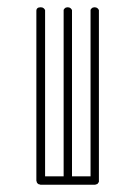

<svg xmlns="http://www.w3.org/2000/svg" viewBox="-20 -752 363 528"><path d="M92 -732Q97 -732 100 -729.5Q103 -727 104 -724V-722V-267H155V-722Q155 -723 155 -724.5Q155 -726 158 -729Q161 -732 166 -732Q171 -732 174 -729.5Q177 -727 178 -724V-722V-267H229V-722Q229 -723 229 -724.5Q229 -726 232 -729Q235 -732 240 -732Q245 -732 248 -729.5Q251 -727 252 -724V-722V-256V-255V-252Q252 -251 249 -248V-247Q247 -245 244 -245L242 -244H240H166H92H91Q90 -245 88 -245Q86 -245 84 -247L83 -248Q81 -250 81 -252L80 -255V-256V-722Q80 -732 92 -732Z"/></svg>

Font: Sticks
Style: Regular
Weight: 400
Version: Version 1.1